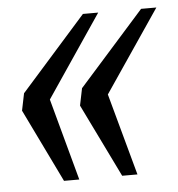

<svg xmlns="http://www.w3.org/2000/svg" viewBox="-42 -522 522 562"><g transform="rotate(-5 219.0 -241.0)"><path d="M189.9 -215.3 200.2 -265.6 392.6 -481.9H437.5L273.9 -240.7L339.8 0H294.9ZM19.5 -215.3 29.8 -265.6 221.7 -481.9H266.6L103.5 -240.7L168.9 0H124Z"/></g></svg>

Font: Charis SIL Eur
Style: Italic
Weight: 400
Italic angle: -11°
Foundry: SIL International
Version: Version 5.000